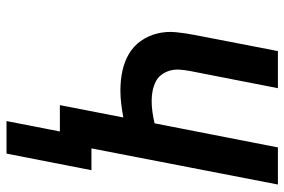

<svg xmlns="http://www.w3.org/2000/svg" viewBox="-162 -548 874 590"><g transform="rotate(90 275.0 -253.0)"><path d="M352 164 384 0H303L341 -195Q320 -191 299 -188.5Q278 -186 258 -186Q227 -186 198.5 -192Q170 -198 146 -212Q122 -226 106 -248.5Q90 -271 83 -299Q76 -327 79 -357Q82 -387 88 -417L137 -670H251L198 -399Q195 -383 194 -367.5Q193 -352 197 -338Q201 -324 209.5 -312.5Q218 -301 231 -294.5Q244 -288 259 -285Q274 -282 290 -282Q307 -282 324.5 -284.5Q342 -287 359 -291L433 -670H547L436 -97H503L452 164Z"/></g></svg>

Font: Lode
Style: Bold Italic
Weight: 700
Italic angle: -11°
Monospace: yes
Designer: Belleve Invis
Foundry: Belleve Invis
Version: Version 29.2.0; ttfautohint (v1.8.3)